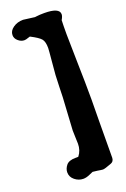

<svg xmlns="http://www.w3.org/2000/svg" viewBox="-143 -780 543 829"><g transform="rotate(-20 128.0 -366.0)"><path d="M13.7 -686.5Q13.7 -706.1 33.2 -719.7Q52.7 -733.4 79.1 -733.4Q84 -733.4 131.8 -726.6L138.7 -727.5Q144.5 -728.5 154.8 -729Q165 -729.5 174.8 -729.5Q244.1 -729.5 244.1 -699.2Q244.1 -689.5 235.4 -674.8Q234.4 -652.3 234.4 -610.4Q234.4 -576.2 236.8 -481.9Q239.3 -387.7 239.3 -307.6Q239.3 -302.7 238.3 -210.9Q237.3 -119.1 237.3 -41Q236.3 -24.4 221.7 -19.5Q191.4 -7.8 182.6 -7.8Q178.7 -7.8 173.3 -8.8Q168 -9.8 158.2 -11.2Q148.4 -12.7 136.7 -13.7Q135.7 -13.7 119.6 -6.3Q103.5 1 89.8 1Q68.4 1 50.8 -13.2Q33.2 -27.3 33.2 -48.8Q33.2 -65.4 45.4 -80.6Q57.6 -95.7 87.9 -95.7H96.7Q101.6 -95.7 101.6 -96.7Q119.1 -119.1 119.1 -149.4Q119.1 -156.2 118.2 -176.8Q117.2 -197.3 117.2 -210.9L126 -360.4Q127 -379.9 127.4 -408.7Q127.9 -437.5 129.4 -460.9Q130.9 -484.4 133.8 -511.7Q139.6 -574.2 139.6 -582Q139.6 -611.3 128.9 -624Q118.2 -636.7 82 -655.3L72.3 -652.3Q62.5 -648.4 54.7 -648.4Q40 -648.4 26.9 -659.7Q13.7 -670.9 13.7 -686.5Z"/></g></svg>

Font: Essays1743
Style: Bold
Weight: 700
Designer: Based on the typeface in a 1743 English translation of the essays of Montaigne.  PostScript/TrueType font designed by Jo
Version: Version 002.100